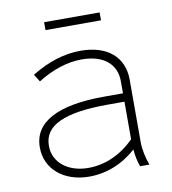

<svg xmlns="http://www.w3.org/2000/svg" viewBox="-78 -740 729 814"><g transform="rotate(-10 287.0 -333.0)"><path d="M166 -638H405V-672H166ZM242 6C315 6 387 -22 445 -75C447 -48 453 -20 461 0H501C490 -28 481 -69 481 -98V-369C481 -467 412 -526 297 -526C225 -526 155 -503 85 -460L105 -428C169 -468 234 -489 295 -489H296C388 -489 443 -444 443 -369V-317H361C160 -317 56 -260 56 -153V-151C56 -59 132 6 242 6ZM244 -31C156 -31 95 -81 95 -151V-153C95 -240 184 -281 372 -281H443V-119C387 -63 318 -31 244 -31Z"/></g></svg>

Font: Fixel Display ExtraLight
Style: Regular
Weight: 200
Designer: AlfaBravo + MacPaw
Foundry: Kyrylo Tkachov, Marchela Mozhyna, Serhii Makarenko, Maria Weinstein, Zakhar Kryvoshyya
Version: Version 1.211